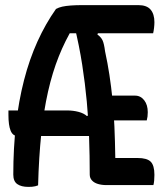

<svg xmlns="http://www.w3.org/2000/svg" viewBox="-20 -724 640 751"><path d="M129 1Q124 3 118 4.5Q112 6 105.5 6.5Q99 7 91 7Q63 7 47.5 -4Q32 -15 32 -41Q32 -144 42.5 -236.5Q53 -329 74 -410.5Q95 -492 126.5 -561.5Q158 -631 199 -689Q210 -695 223.5 -698Q237 -701 257 -702.5Q277 -704 303 -704H521Q554 -704 569 -686.5Q584 -669 584 -637Q584 -627 582.5 -614.5Q581 -602 579 -594H224L268 -620Q235 -566 210 -503.5Q185 -441 168 -366Q151 -291 141.5 -200.5Q132 -110 129 1ZM271 -623 371 -615 361 -589Q375 -579 381 -566.5Q387 -554 391 -523Q401 -477 408 -431Q415 -385 420 -335.5Q425 -286 427.5 -229.5Q430 -173 431 -106H518Q555 -106 569.5 -91.5Q584 -77 584 -40Q584 -28 583 -17.5Q582 -7 580 0H397Q378 0 363 -4.5Q348 -9 339.5 -18.5Q331 -28 331 -41Q331 -115 328.5 -185.5Q326 -256 319.5 -326.5Q313 -397 301.5 -471Q290 -545 271 -623ZM13 -292H242Q266 -292 287 -286.5Q308 -281 320 -270L349 -284V-192H49Q30 -192 21.5 -213Q13 -234 13 -274ZM382 -350H508Q530 -350 544 -332Q558 -314 558 -285Q558 -276 557 -268Q556 -260 554 -253H382Z"/></svg>

Font: Recursive Monospace Casual Medium
Style: Regular
Weight: 500
Version: Version 1.047